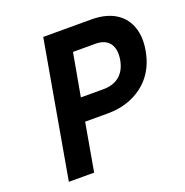

<svg xmlns="http://www.w3.org/2000/svg" viewBox="-128 -827 907 942"><g transform="rotate(-20 326.0 -355.5)"><path d="M249 -250H367C405 -250 439 -255 471 -266C556 -295 627 -360 647 -476C653 -509 654 -541 648 -570C631 -658 562 -711 449 -711H198L73 0H205ZM514 -475C501 -403 454 -369 388 -369H270L310 -592H428C495 -592 527 -548 514 -475Z"/></g></svg>

Font: Asimov
Style: NarIt
Weight: 500
Designer: Google
Version: Version 2.000980; 2014